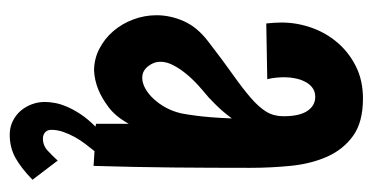

<svg xmlns="http://www.w3.org/2000/svg" viewBox="-202 -376 752 387"><g transform="rotate(90 173.5 -183.0)"><path d="M342.8 127Q319.3 149.9 298.6 161.4Q277.8 172.9 252 172.9Q237.3 172.9 225.1 167Q212.9 161.1 204.3 151.4Q195.8 141.6 190.9 128.9Q186 116.2 186 102.1Q186 93.3 188 82Q189.9 70.8 195.6 57.6Q201.2 44.4 210.7 30Q220.2 15.6 235.8 0L230 -1V-66.9Q215.3 -40.5 196.8 -26.6Q178.2 -12.7 161.6 -5.9Q142.1 2 123 2.9Q99.6 2.9 79.1 -7.6Q58.6 -18.1 43.5 -35.6Q28.3 -53.2 19.8 -75.9Q11.2 -98.6 11.2 -123Q11.2 -150.9 23.2 -178Q35.2 -205.1 64 -227.1Q102.5 -256.8 130.9 -276.9Q159.2 -296.9 178 -313.2Q196.8 -329.6 205.8 -344.5Q214.8 -359.4 214.8 -378.9Q214.8 -411.1 204.1 -427Q193.4 -442.9 175.8 -442.9Q165 -442.9 157.5 -437.3Q149.9 -431.6 145.3 -422.6Q140.6 -413.6 138.4 -402.6Q136.2 -391.6 136.2 -380.9Q136.2 -373.5 137 -364.7Q137.7 -356 140.1 -346.2L27.8 -344.2Q26.9 -352.5 26.4 -360.1Q25.9 -367.7 25.9 -375Q25.9 -405.3 36.1 -434.8Q46.4 -464.4 66.2 -487.5Q85.9 -510.7 114.3 -524.9Q142.6 -539.1 179.2 -539.1Q226.6 -539.1 254.2 -519.3Q281.7 -499.5 296.1 -467.3Q310.5 -435.1 314.7 -394.3Q318.8 -353.5 318.8 -311Q318.8 -233.9 318.1 -156.7Q317.4 -79.6 314.9 3.9L285.2 2Q278.3 10.3 270.8 20.3Q263.2 30.3 256.8 41.7Q250.5 53.2 246.3 65.2Q242.2 77.1 242.2 88.9Q242.2 97.2 247.3 101.6Q252.4 106 259.8 106Q273.9 106 284.4 96.2Q294.9 86.4 304.2 76.2ZM209 -172.9Q211.4 -185.1 213.4 -200.7Q215.3 -213.9 216.8 -232.7Q218.3 -251.5 219.2 -274.9Q211.4 -264.2 204.1 -255.9Q196.8 -247.6 190.4 -241.2Q183.1 -233.9 176.8 -228Q165.5 -218.8 152.8 -207.3Q140.1 -195.8 129.6 -183.1Q119.1 -170.4 112.1 -157Q105 -143.6 105 -130.9Q105 -117.2 114.3 -105.7Q123.5 -94.2 137.2 -94.2Q147.5 -94.2 158.4 -100.1Q169.4 -106 179.4 -116.7Q189.5 -127.4 197.3 -141.6Q205.1 -155.8 209 -172.9Z"/></g></svg>

Font: Mouse Memoirs
Style: Regular
Weight: 400
Version: Version 1.000